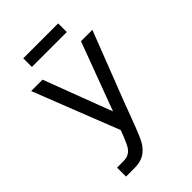

<svg xmlns="http://www.w3.org/2000/svg" viewBox="-267 -823 1136 1136"><g transform="rotate(-45 301.0 -254.5)"><path d="M154.8 -716.8H446.8V-644.5H154.8ZM89.8 132.8H143.1Q165 132.8 180.2 126.2Q195.3 119.6 205.1 109.9Q210.4 104.5 216.6 95.2Q222.7 85.9 229.5 71.5Q236.3 57.1 244.4 37.4Q252.4 17.6 262.2 -8.8L50.8 -546.9H146L308.1 -119.1L467.8 -546.9H563L418.9 -175.8Q409.7 -152.3 404.1 -137.5Q398.4 -122.6 394.3 -112.3Q390.1 -102.1 387.5 -94.2Q384.8 -86.4 381.3 -77.6Q377.9 -68.8 373.5 -56.6Q369.1 -44.4 361.8 -25.4Q349.1 8.3 339.4 33.4Q329.6 58.6 322 77.1Q314.5 95.7 308.3 108.9Q302.2 122.1 296.4 131.8Q274.9 168.5 242.9 188.2Q210.9 208 162.1 208H89.8Z"/></g></svg>

Font: Hack
Style: Regular
Weight: 400
Monospace: yes
Designer: Christopher Simpkins
Foundry: Christopher Simpkins
Version: Version 2.019; ttfautohint (v1.4.1) -l 4 -r 80 -G 350 -x 0 -